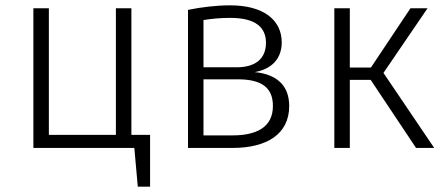

<svg xmlns="http://www.w3.org/2000/svg" viewBox="-20 -554 1672 719"><path d="M472 -49V-523H414V-49H163V-523H105V0H483L496 145H542V-49Z M934 -284C997 -295 1035 -334 1035 -395C1035 -480 966 -534 842 -534C789 -534 733 -527 684 -517V0H851C978 0 1063 -51 1063 -157C1063 -235 1015 -276 934 -284ZM843 -487C936 -487 976 -452 976 -394C976 -331 933 -302 866 -302H742V-479C774 -484 804 -487 843 -487ZM851 -47H742V-257H870C961 -257 1002 -225 1002 -157C1002 -76 938 -47 851 -47Z M1581 -523H1517L1369 -301H1290V-523H1232V0H1290V-255H1368L1538 0H1606L1416 -281Z"/></svg>

Font: FiraGO Light
Style: Regular
Weight: 300
Designer: bBox Type
Foundry: bBox Type GmbH
Version: Version 1.001;PS 001.001;hotconv 1.0.88;makeotf.lib2.5.64775